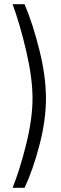

<svg xmlns="http://www.w3.org/2000/svg" viewBox="-20 -770 292 915"><path d="M40 125Q76 35 105.5 -85.5Q135 -206 135 -301Q135 -397 105.5 -524.5Q76 -652 40 -750H97Q136 -659 167.5 -532.5Q199 -406 199 -301Q199 -196 167.5 -76.5Q136 43 97 125Z"/></svg>

Font: Cairo Light
Style: Regular
Weight: 300
Designer: Mohamed Gaber, Accademia di Belle Arti di Urbino and others
Foundry: Kief Type Foundry, Accademia di Belle Arti di Urbino and others
Version: Version 3.011